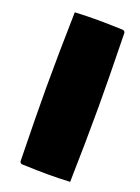

<svg xmlns="http://www.w3.org/2000/svg" viewBox="-118 -643 510 699"><g transform="rotate(20 136.5 -293.0)"><path d="M44.9 -293Q44.9 -429.7 48.8 -585.9Q95.2 -588.1 134.3 -588.1Q174.6 -588.1 234.4 -585.9Q238.3 -585.9 241.2 -583Q244.1 -580.1 244.1 -576.2Q248 -392.6 248 -293Q248 -156.2 244.1 0Q197.8 2.2 158.7 2.2Q118.4 2.2 58.6 0Q54.7 0 51.8 -2.9Q48.8 -5.9 48.8 -9.8Q44.9 -193.4 44.9 -293Z"/></g></svg>

Font: Digitalt
Style: Medium
Weight: 500
Designer: gluk
Foundry: gluk
Version: Version 0.60